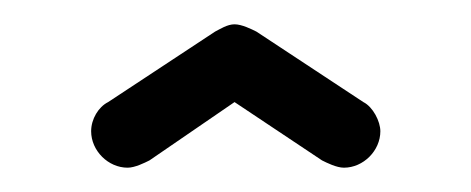

<svg xmlns="http://www.w3.org/2000/svg" viewBox="-20 -810 388 158"><path d="M173 -790C167 -790 161 -786 157 -784L69 -726C61 -722 55 -712 55 -702C55 -686 69 -672 85 -672C91 -672 99 -676 103 -678L173 -726L245 -678C249 -676 257 -672 263 -672C279 -672 293 -686 293 -702C293 -710 287 -722 279 -726L191 -784C187 -786 179 -790 173 -790Z"/></svg>

Font: bauhaus_2017
Style: _regular
Weight: 400
Version: Version 1.0